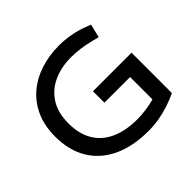

<svg xmlns="http://www.w3.org/2000/svg" viewBox="-169 -908 1116 1116"><g transform="rotate(-45 389.0 -350.0)"><path d="M463 10Q334 10 242.5 -33Q151 -76 102.5 -157Q54 -238 54 -351Q54 -439 84 -506Q114 -573 167.5 -618.5Q221 -664 292 -687Q363 -710 443 -710Q490 -710 537.5 -701.5Q585 -693 630 -676L662 -664L642 -581L605 -590Q563 -601 523 -606.5Q483 -612 446 -612Q365 -612 301 -583Q237 -554 200 -496Q163 -438 163 -350Q163 -264 198.5 -204.5Q234 -145 301.5 -114.5Q369 -84 464 -84Q497 -84 534 -89Q571 -94 607 -104V-288H396V-382H713V-50Q677 -33 635.5 -19Q594 -5 550 2.5Q506 10 463 10Z"/></g></svg>

Font: REM Medium
Style: Regular
Weight: 400
Version: Version 1.005;gftools[0.9.28]